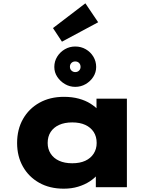

<svg xmlns="http://www.w3.org/2000/svg" viewBox="-20 -1127 936 1156"><path d="M364 9Q279 9 216 -26.5Q153 -62 118 -124Q83 -186 83 -266Q83 -348 118.5 -410.5Q154 -473 217.5 -508.5Q281 -544 365 -544Q414 -544 454.5 -533Q495 -522 525.5 -502.5Q556 -483 576 -460.5Q596 -438 604 -416L561 -412V-533H744V0H557V-143L596 -131Q591 -105 571 -80Q551 -55 520.5 -35Q490 -15 450.5 -3Q411 9 364 9ZM415 -144Q461 -144 493.5 -159Q526 -174 544 -202Q562 -230 562 -266Q562 -305 544 -332.5Q526 -360 493.5 -375Q461 -390 415 -390Q369 -390 336 -375Q303 -360 285 -332.5Q267 -305 267 -266Q267 -230 285 -202Q303 -174 336 -159Q369 -144 415 -144ZM433 -604Q400 -604 371.5 -620.5Q343 -637 325 -664Q307 -691 307 -724Q307 -758 324.5 -786Q342 -814 370.5 -830.5Q399 -847 433 -847Q468 -847 496.5 -830.5Q525 -814 542 -786Q559 -758 559 -724Q559 -691 541.5 -664Q524 -637 495.5 -620.5Q467 -604 433 -604ZM433 -693Q447 -693 456 -702Q465 -711 465 -724Q465 -739 456 -748Q447 -757 433 -757Q419 -757 410 -748Q401 -739 401 -725Q401 -711 410.5 -702Q420 -693 433 -693ZM353 -876 299 -958 494 -1107 571 -993Z"/></svg>

Font: Lexend Mega ExtraBold
Style: Regular
Weight: 800
Designer: Bonnie Shaver-Troup, Thomas Jockin
Foundry: Lexend
Version: Version 1.007